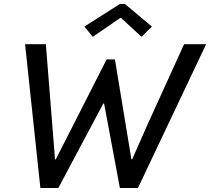

<svg xmlns="http://www.w3.org/2000/svg" viewBox="-20 -941 1052 961"><path d="M182.1 0 105.5 -719.7H209.5L241.2 -321.8L255.4 -143.6H259.3L513.7 -643.6H555.2L637.7 -143.6H641.6L720.2 -321.8L901.4 -719.7H1011.7L670.4 0H580.1L501 -422.9H497.1L272 0ZM444.3 -756.8 402.3 -808.1 580.6 -921.4H605L740.2 -808.1L688.5 -756.8L586.4 -850.6H581.1Z"/></svg>

Font: Reddit Sans Medium
Style: Italic
Weight: 500
Italic angle: -11.25°
Designer: Stephen Hutchings
Version: Version 1.013